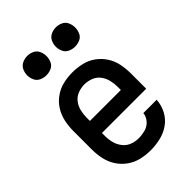

<svg xmlns="http://www.w3.org/2000/svg" viewBox="-224 -847 948 948"><g transform="rotate(-45 250.0 -372.5)"><path d="M150 -618Q168 -618 185 -625.5Q202 -633 209.5 -650Q217 -667 217 -685Q217 -703 209.5 -720Q202 -737 185 -745Q168 -753 150 -753Q132 -753 115 -745Q98 -737 90 -720Q82 -703 82 -685Q82 -667 90 -650Q98 -633 115 -625.5Q132 -618 150 -618ZM350 -618Q368 -618 385 -625.5Q402 -633 409.5 -650Q417 -667 417 -685Q417 -703 409.5 -720Q402 -737 385 -745Q368 -753 350 -753Q332 -753 315 -745Q298 -737 290 -720Q282 -703 282 -685Q282 -667 290 -650Q298 -633 315 -625.5Q332 -618 350 -618ZM252 8Q287 8 321.5 0Q356 -8 385 -28.5Q414 -49 430.5 -81Q447 -113 449 -148H356Q354 -125 337.5 -106.5Q321 -88 298 -82Q275 -76 252 -76Q228 -76 206 -84.5Q184 -93 169 -112Q154 -131 148 -154Q142 -177 142 -200V-223H451V-330Q451 -363 444.5 -395.5Q438 -428 420 -456Q402 -484 375 -503.5Q348 -523 315.5 -530.5Q283 -538 250 -538Q217 -538 185 -530.5Q153 -523 125.5 -503.5Q98 -484 80.5 -456Q63 -428 56 -395.5Q49 -363 49 -330V-200Q49 -167 56 -134.5Q63 -102 81 -74Q99 -46 126.5 -26.5Q154 -7 186.5 0.5Q219 8 252 8ZM142 -307V-330Q142 -353 147.5 -376Q153 -399 167.5 -418Q182 -437 204.5 -445.5Q227 -454 250 -454Q273 -454 295.5 -445.5Q318 -437 332.5 -418Q347 -399 352.5 -376Q358 -353 358 -330V-307Z"/></g></svg>

Font: Iosevka SS08 Medium
Style: Regular
Weight: 500
Monospace: yes
Designer: Belleve Invis
Foundry: Belleve Invis
Version: Version 3.4.3; ttfautohint (v1.8.3)